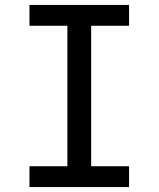

<svg xmlns="http://www.w3.org/2000/svg" viewBox="-20 -755 640 775"><path d="M99 0V-84H252V-651H99V-735H501V-651H348V-84H501V0Z"/></svg>

Font: Iosevka Medium Extended
Style: Regular
Weight: 500
Width: 7
Monospace: yes
Designer: Belleve Invis
Foundry: Belleve Invis
Version: Version 32.5.0; ttfautohint (v1.8.4)